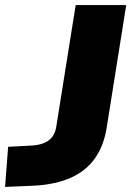

<svg xmlns="http://www.w3.org/2000/svg" viewBox="-53 -725 527 756"><path d="M-33 11 -21 -147 74 -152Q103 -154 123 -163Q143 -172 154.5 -188.5Q166 -205 169 -229L245 -705H444L367 -222Q356 -152 321.5 -102.5Q287 -53 227.5 -26Q168 1 84 6Z"/></svg>

Font: Nunito Sans 10pt SemiExpanded Black
Style: Italic
Weight: 900
Width: 6
Italic angle: -9°
Designer: Vernon Adams
Foundry: Vernon Adams
Version: Version 3.101;gftools[0.9.27]